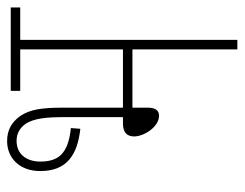

<svg xmlns="http://www.w3.org/2000/svg" viewBox="-92 -580 672 527"><g transform="rotate(-90 243.5 -316.0)"><path d="M120 -632C76 -632 38 -600 38 -541C38 -469 81 -439 154 -431L156 -457C86 -464 64 -491 64 -541C64 -577 83 -606 121 -606C142 -606 157 -596 167 -582C183 -559 186 -522 186 -476V-314H168C142 -314 133 -301 133 -283C133 -258 158 -215 190 -215C203 -215 212 -223 212 -246V-288H372V0H398V-596H487V-622H258V-596H372V-314H212V-478C212 -537 207 -570 189 -596C172 -620 150 -632 120 -632Z"/></g></svg>

Font: Noto Sans Devanagari UI ExtraCondensed Thin
Style: Regular
Weight: 100
Width: 2
Designer: Jelle Bosma - Monotype Design Team
Foundry: Monotype Imaging Inc.
Version: Version 2.004